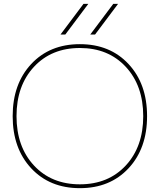

<svg xmlns="http://www.w3.org/2000/svg" viewBox="-20 -970 832 1000"><path d="M475 -790H450L570 -950H595ZM320 -790H295L415 -950H440ZM142.5 -93.5Q46 -197 46 -365Q46 -533 142.5 -636.5Q239 -740 396 -740Q553 -740 649.5 -636.5Q746 -533 746 -365Q746 -197 649.5 -93.5Q553 10 396 10Q239 10 142.5 -93.5ZM157 -108Q248 -10 396 -10Q544 -10 635 -108Q726 -206 726 -365Q726 -524 635 -622Q544 -720 396 -720Q248 -720 157 -622Q66 -524 66 -365Q66 -206 157 -108Z"/></svg>

Font: Mplus 1p Thin
Style: Regular
Weight: 250
Version: Version 1.061